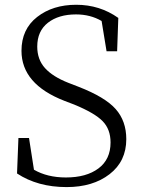

<svg xmlns="http://www.w3.org/2000/svg" viewBox="-20 -763 595 798"><path d="M263.7 -418.9 306.6 -402.3Q417 -359.4 460.9 -309.6Q504.9 -259.8 504.9 -184.6Q504.9 -92.8 435.5 -39.1Q366.2 14.6 256.8 14.6Q136.7 14.6 50.8 -42L56.6 -189.5H100.6L121.1 -57.6Q176.8 -25.4 253.9 -25.4Q338.9 -25.4 389.2 -63Q439.5 -100.6 439.5 -170.9Q439.5 -225.6 406.7 -259.3Q374 -293 289.1 -328.1L248 -343.8Q69.3 -413.1 69.3 -551.8Q69.3 -641.6 134.3 -692.4Q199.2 -743.2 296.9 -743.2Q394.5 -743.2 471.7 -688.5L466.8 -549.8H422.9L402.3 -675.8Q355.5 -703.1 295.9 -703.1Q223.6 -703.1 179.2 -668.5Q134.8 -633.8 134.8 -569.3Q134.8 -515.6 167 -480Q199.2 -444.3 263.7 -418.9Z"/></svg>

Font: Bpmf Zihi Serif Light
Style: Light
Weight: 300
Foundry: But Ko
Version: Version 1.320